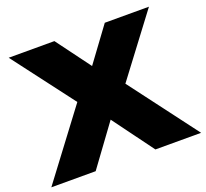

<svg xmlns="http://www.w3.org/2000/svg" viewBox="-160 -891 1117 1042"><g transform="rotate(-20 398.5 -370.0)"><path d="M-34 0 257 -387 -11 -740H253L399 -543L544 -740H799L536 -391L831 0H567L394 -235L222 0Z"/></g></svg>

Font: Encode Sans Expanded Black
Style: Regular
Weight: 900
Width: 7
Designer: Multiple Designers
Foundry: Impallari Type
Version: Version 3.000; ttfautohint (v1.8.3) -l 8 -r 50 -G 200 -x 14 